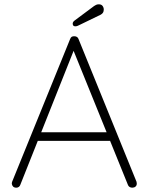

<svg xmlns="http://www.w3.org/2000/svg" viewBox="-20 -870 689 890"><path d="M312 -657 327 -649 74 -13Q72 -7 67 -3.5Q62 0 56 0Q46 0 41 -5Q36 -10 35 -17Q34 -21 36 -27L305 -689Q308 -697 312.5 -699.5Q317 -702 324 -702Q332 -702 337 -698.5Q342 -695 344 -689L613 -27Q614 -24 614 -19Q614 -10 608 -5Q602 0 593 0Q586 0 580.5 -3.5Q575 -7 573 -13ZM490 -217H142L156 -257H480ZM329 -748Q322 -748 319.5 -752Q317 -756 317 -760Q317 -765 319.5 -768.5Q322 -772 326 -775L416 -842Q420 -845 425.5 -847.5Q431 -850 438 -850Q450 -850 455.5 -842.5Q461 -835 461 -826Q461 -817 457.5 -811.5Q454 -806 447 -802L350 -755Q346 -753 340.5 -750.5Q335 -748 329 -748Z"/></svg>

Font: Quicksand Variable Light
Style: Regular
Weight: 300
Designer: Andrew Paglinawan
Foundry: Andrew Paglinawan
Version: Version 3.004